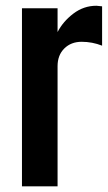

<svg xmlns="http://www.w3.org/2000/svg" viewBox="-20 -654 378 674"><path d="M57.1 0V-625H182.1V-541.5Q201.2 -578.6 237.5 -606.2Q273.9 -633.8 318.4 -633.8Q319.8 -633.8 338.4 -631.8V-493.7Q303.7 -507.3 266.6 -507.3Q229.5 -507.3 205.8 -483.9Q182.1 -460.4 182.1 -421.9V0Z"/></svg>

Font: Oswald-Regular
Style: Regular
Weight: 400
Designer: vernon adams
Foundry: vernon adams
Version: Version 2.002; ttfautohint (v0.92.18-e454-dirty) -l 8 -r 50 